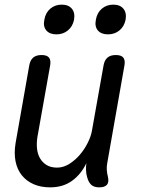

<svg xmlns="http://www.w3.org/2000/svg" viewBox="-20 -797 640 827"><path d="M408 10Q385 10 373 -1Q361 -12 355 -35Q351 -49 350.5 -64.5Q350 -80 352 -94Q329 -46 290 -18Q251 10 196 10Q156 10 125 -3.5Q94 -17 74 -42Q54 -67 47 -102Q40 -137 47 -180L106 -515Q110 -538 123 -549Q136 -560 159 -560Q182 -560 191 -549Q200 -538 196 -515L141 -206Q137 -180 139.5 -156.5Q142 -133 152.5 -115Q163 -97 181 -86Q199 -75 226 -75Q253 -75 278.5 -91Q304 -107 324 -130.5Q344 -154 358 -182Q372 -210 376 -234L426 -515Q430 -538 443 -549Q456 -560 479 -560Q502 -560 511 -549Q520 -538 516 -515L442 -95Q439 -80 440 -65Q441 -50 445 -35Q450 -12 440.5 -1Q431 10 408 10ZM445 -649Q416 -649 401.5 -666Q387 -683 393 -712Q398 -742 418.5 -759.5Q439 -777 468 -777Q497 -777 511.5 -759.5Q526 -742 521 -712Q515 -683 494.5 -666Q474 -649 445 -649ZM223 -649Q194 -649 179.5 -666Q165 -683 171 -712Q176 -742 196.5 -759.5Q217 -777 246 -777Q275 -777 289.5 -759.5Q304 -742 299 -712Q293 -683 272.5 -666Q252 -649 223 -649Z"/></svg>

Font: Maple Mono NL
Style: Italic
Weight: 400
Italic angle: -10°
Monospace: yes
Designer: subframe7536
Version: Version 7.000